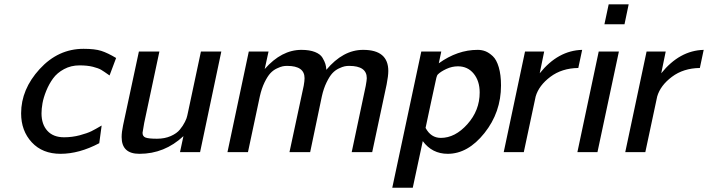

<svg xmlns="http://www.w3.org/2000/svg" viewBox="-20 -714 3322 901"><path d="M79.1 -182.1Q79.1 -294.9 166 -389.9Q252.9 -484.9 372.1 -484.9Q425.3 -484.9 455.1 -475.3Q484.9 -465.8 524.9 -441.9L494.1 -359.9Q467.3 -378.9 454.6 -386.5Q441.9 -394 416 -400.6Q390.1 -407.2 353 -407.2Q313 -407.2 280.5 -389.6Q248 -372.1 229 -345.9Q210 -319.8 197 -287.8Q184.1 -255.9 179.4 -229.5Q174.8 -203.1 174.8 -182.1Q174.8 -130.4 202.4 -100.1Q230 -69.8 280.8 -69.8Q318.8 -69.8 354.5 -79.3Q390.1 -88.9 409.2 -98.4Q428.2 -107.9 457 -125L445.8 -42Q351.6 7.8 264.2 7.8Q179.2 7.8 129.2 -46.1Q79.1 -100.1 79.1 -182.1Z M550.8 -70.8Q550.8 -93.8 557.6 -126L631.8 -472.2H728L656.7 -137.2Q648.9 -94.2 648.9 -90.8Q648.9 -73.7 663.3 -68.4Q677.7 -63 716.8 -63Q752.9 -63 781.2 -75.4Q809.6 -87.9 824.2 -106Q838.9 -124 847.9 -142.1Q856.9 -160.2 858.9 -171.9L861.8 -185.1L922.9 -472.2H1018.6L918.9 0H824.7L840.8 -75.2Q752 7.8 634.8 7.8Q634.3 7.8 633.8 7.8Q550.8 7.8 550.8 -70.8Z M1047.4 0 1147.5 -472.2H1240.2L1222.2 -390.1Q1301.3 -480 1394.5 -480Q1432.6 -480 1458 -470Q1483.4 -460 1493.4 -442.9Q1503.4 -425.8 1506.8 -414.3Q1510.3 -402.8 1511.2 -389.2Q1511.2 -387.2 1511.2 -386.2Q1589.8 -480 1683.6 -480Q1684.1 -480 1684.6 -480Q1802.2 -480 1802.2 -380.9Q1802.2 -357.9 1794.4 -317.9L1726.6 0H1630.4L1696.3 -311Q1701.2 -337.9 1701.2 -347.2Q1701.2 -404.8 1618.7 -404.8Q1618.2 -404.8 1617.2 -404.8Q1607.4 -404.8 1597.4 -402.8Q1587.4 -400.9 1570.3 -392.8Q1553.2 -384.8 1539.8 -370.4Q1526.4 -356 1512.5 -327.4Q1498.5 -298.8 1490.2 -261.2L1435.5 0H1338.4L1405.3 -312Q1409.2 -334 1409.2 -347.2Q1409.2 -404.8 1327.6 -404.8Q1327.1 -404.8 1326.2 -404.8Q1316.4 -404.8 1306.4 -402.8Q1296.4 -400.9 1279.3 -392.8Q1262.2 -384.8 1248.8 -370.4Q1235.4 -356 1221.4 -327.4Q1207.5 -298.8 1199.2 -261.2L1143.6 0Z M1820.8 167 1957 -472.2H2050.8L2039.1 -417Q2127 -480 2221.2 -480H2222.2Q2241.2 -480 2258.1 -473.4Q2274.9 -466.8 2292.5 -450.4Q2310.1 -434.1 2320.6 -398.4Q2331.1 -362.8 2331.1 -313Q2331.1 -187 2253.4 -89.6Q2175.8 7.8 2081.1 7.8Q2007.8 7.8 1963.9 -51.8L1917 167ZM1977.1 -113.8Q2002 -66.9 2048.8 -66.9Q2115.7 -66.9 2173.3 -131.3Q2231 -195.8 2231 -279.8Q2231 -334 2202.9 -368.4Q2174.8 -402.8 2128.9 -402.8Q2101.1 -402.8 2074.5 -390.4Q2047.9 -377.9 2035.2 -365.2Q2030.3 -360.4 2027.6 -348.6Q2024.9 -336.9 2002.9 -234.9Q1988.3 -163.6 1977.1 -113.8Z M2343.8 0 2443.8 -472.2H2533.7L2512.7 -370.1Q2598.6 -477.1 2711.9 -480L2693.8 -395Q2616.7 -394 2562.7 -353.5Q2508.8 -313 2493.7 -261.2L2438 0Z M2689.5 0 2789.6 -472.2H2884.3L2783.7 0ZM2816.4 -600.1 2836.4 -693.8H2930.2L2910.6 -600.1Z M2914.1 0 3014.2 -472.2H3104L3083 -370.1Q3168.9 -477.1 3282.2 -480L3264.2 -395Q3187 -394 3133.1 -353.5Q3079.1 -313 3064 -261.2L3008.3 0Z"/></svg>

Font: CMU Bright
Style: SemiBoldOblique
Weight: 600
Italic angle: -12°
Version: Version 0.7.0